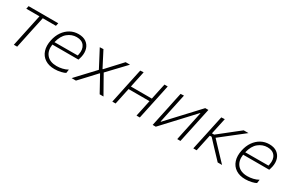

<svg xmlns="http://www.w3.org/2000/svg" viewBox="89 -1410 3474 2326"><g transform="rotate(30 1826.0 -247.0)"><path d="M156.5 0Q168.5 -56.5 179.5 -108.2Q190.5 -160 203.5 -220.5L214 -270Q225.5 -322.5 234.5 -365.8Q243.5 -409 253 -453.5H69L77.5 -494.5H492.5L483.5 -453.5H299.5Q290 -409 280.8 -365.8Q271.5 -322.5 260 -270L249.5 -220.5Q237 -160 225.8 -108.2Q214.5 -56.5 203 0Z M728.5 9.5Q648.5 9.5 595 -25.8Q541.5 -61 521 -124.2Q500.5 -187.5 518.5 -271Q533.5 -342.5 570 -394.8Q606.5 -447 658.8 -475.8Q711 -504.5 773 -504.5Q840 -504.5 881.2 -474.8Q922.5 -445 937.2 -395.8Q952 -346.5 939.5 -287.5Q937 -275.5 932.5 -261Q928 -246.5 924.5 -235.5H559.5Q546.5 -144 592.8 -89.5Q639 -35 733 -35Q772 -35 812.2 -44.5Q852.5 -54 884.5 -72.5L877.5 -22.5Q860 -11 817.5 -0.8Q775 9.5 728.5 9.5ZM772 -461.5Q703 -461.5 646.8 -416Q590.5 -370.5 567 -273.5L891.5 -274.5Q894 -284.5 896 -293.5Q911.5 -369 878.2 -415.2Q845 -461.5 772 -461.5Z M965 0Q995.5 -33 1018.5 -57.5Q1041.5 -82 1061.8 -103.8Q1082 -125.5 1105.5 -150.5L1200.5 -252L1150.5 -347.5Q1130.5 -386 1113.8 -417.5Q1097 -449 1073 -494.5L1123 -497Q1142.5 -460 1158 -429.5Q1173.5 -399 1189.5 -368L1234 -282.5H1239L1318 -368Q1348.5 -401 1375.2 -429.8Q1402 -458.5 1435 -494.5H1496Q1465.5 -462.5 1444 -439.5Q1422.5 -416.5 1403 -396Q1383.5 -375.5 1360 -351L1267.5 -253L1325.5 -150Q1346 -114 1365 -80.2Q1384 -46.5 1410.5 0H1357Q1338 -35 1322.2 -63.2Q1306.5 -91.5 1287 -127L1235.5 -220.5H1230L1145.5 -129Q1113 -94.5 1085.8 -65Q1058.5 -35.5 1025 0Z M1534 0Q1546 -56 1557 -108Q1568 -160 1580.5 -220.5L1591 -270Q1604.5 -333 1615.8 -386Q1627 -439 1639 -494.5L1685.5 -497Q1673.5 -440.5 1662 -387Q1650.5 -333.5 1637.5 -271H1930.5Q1943.5 -334 1954.8 -386.5Q1966 -439 1978 -494.5H2023.5Q2012 -439 2000.8 -386Q1989.5 -333 1976 -270L1965.5 -220.5Q1952.5 -160 1941.5 -108Q1930.5 -56 1918.5 0H1872.5Q1884.5 -56 1895.8 -108Q1907 -160 1919.5 -220.5L1921.5 -230H1628.5L1626.5 -220.5Q1614 -160 1602.8 -108Q1591.5 -56 1580 0Z M2098.5 0Q2110.5 -56.5 2121.5 -108.2Q2132.5 -160 2145.5 -220.5L2156 -270Q2169 -333 2180.2 -385.8Q2191.5 -438.5 2203.5 -494.5L2249.5 -497Q2237.5 -441.5 2226.5 -389.2Q2215.5 -337 2202 -275L2161.5 -84H2167L2336.5 -266.5Q2388.5 -322 2442 -379.8Q2495.5 -437.5 2548.5 -494.5H2592.5Q2580.5 -438.5 2569.2 -386Q2558 -333.5 2544.5 -270L2534 -220.5Q2521 -160 2510 -108Q2499 -56 2487 0H2442Q2453.5 -55.5 2464.5 -106.8Q2475.5 -158 2488 -217L2529 -411H2523.5L2357.5 -232Q2304.5 -175 2250.2 -116.5Q2196 -58 2142 0Z M2667 0Q2679 -56 2690 -107.8Q2701 -159.5 2714.5 -220.5L2725 -270.5Q2738.5 -333 2749.8 -386Q2761 -439 2773 -494.5L2820.5 -497Q2808.5 -441.5 2796.8 -387.5Q2785 -333.5 2772 -273.5L2771.5 -270.5H2802.5L2902 -349Q2948 -385.5 2994.2 -422Q3040.5 -458.5 3086.5 -494.5H3153.5Q3098.5 -451.5 3043.8 -408.5Q2989 -365.5 2934 -322.5L2836.5 -246L2906.5 -171.5Q2947 -128.5 2987.8 -85.5Q3028.5 -42.5 3069 0H3008Q2974 -36 2940.2 -71.8Q2906.5 -107.5 2872.5 -143.5L2789 -233H2763.5L2759.5 -216Q2747 -157 2736 -106Q2725 -55 2713.5 0Z M3397 9.5Q3317 9.5 3263.5 -25.8Q3210 -61 3189.5 -124.2Q3169 -187.5 3187 -271Q3202 -342.5 3238.5 -394.8Q3275 -447 3327.2 -475.8Q3379.5 -504.5 3441.5 -504.5Q3508.5 -504.5 3549.8 -474.8Q3591 -445 3605.8 -395.8Q3620.5 -346.5 3608 -287.5Q3605.5 -275.5 3601 -261Q3596.5 -246.5 3593 -235.5H3228Q3215 -144 3261.2 -89.5Q3307.5 -35 3401.5 -35Q3440.5 -35 3480.8 -44.5Q3521 -54 3553 -72.5L3546 -22.5Q3528.5 -11 3486 -0.8Q3443.5 9.5 3397 9.5ZM3440.5 -461.5Q3371.5 -461.5 3315.2 -416Q3259 -370.5 3235.5 -273.5L3560 -274.5Q3562.5 -284.5 3564.5 -293.5Q3580 -369 3546.8 -415.2Q3513.5 -461.5 3440.5 -461.5Z"/></g></svg>

Font: Commissioner ExtraLight
Style: Italic
Weight: 200
Italic angle: -12°
Designer: Kostas Bartsokas
Foundry: Kostas Bartsokas
Version: Version 1.000; ttfautohint (v1.8.3)